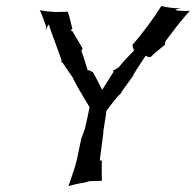

<svg xmlns="http://www.w3.org/2000/svg" viewBox="-20 -608 651 639"><path d="M113 -573C121 -556 128 -536 134 -518V-517C134 -515 132 -511 131 -509H132C136 -514 139 -522 142 -527C148 -509 155 -489 162 -471C170 -450 177 -429 185 -407V-405C184 -403 184 -402 183 -401L182 -400C183 -401 186 -401 187 -401L222 -350C229 -334 239 -318 247 -303C248 -302 248 -301 249 -301L250 -299C258 -283 270 -266 278 -251C274 -229 268 -204 263 -181L252 -150H251V-149L235 -73C228 -44 216 -14 208 11H209C223 7 243 2 260 0L278 -5C292 -6 307 -6 319 -6V-7C319 -28 318 -50 319 -73C317 -74 312 -75 311 -74C312 -75 314 -80 313 -82L324 -166C323 -166 324 -169 324 -169C324 -170 324 -171 324 -171V-172C327 -194 332 -217 334 -239C349 -258 365 -282 383 -298H384C383 -299 384 -302 385 -303L424 -357V-359C436 -380 453 -404 465 -423C466 -421 472 -419 475 -418H481C496 -433 515 -447 529 -459C528 -461 530 -468 531 -471L568 -520C582 -537 597 -556 611 -571V-572C598 -571 583 -572 569 -573C567 -574 565 -576 563 -576C568 -577 575 -580 580 -580V-581C577 -581 573 -580 570 -581H561C546 -582 529 -585 517 -588C489 -544 454 -496 420 -458C422 -458 422 -453 422 -451L423 -450C423 -448 425 -441 427 -441C411 -424 391 -404 375 -384L362 -376C361 -375 357 -374 356 -374L355 -373C357 -373 358 -371 358 -369C345 -349 333 -329 320 -309C311 -328 300 -348 290 -367L283 -371C281 -373 274 -375 272 -374C265 -393 260 -417 251 -437V-438C251 -440 254 -446 255 -447C245 -464 232 -484 222 -503C220 -505 217 -506 214 -508C216 -509 220 -510 221 -511C216 -531 212 -550 206 -568V-569C192 -569 177 -568 162 -568C162 -568 154 -569 154 -569C140 -569 125 -572 112 -574Z"/></svg>

Font: Charger Mayhem
Style: Obl
Weight: 400
Designer: Jasper
Foundry: Cannot Into Space Fonts
Version: Version 0.98